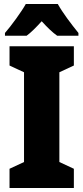

<svg xmlns="http://www.w3.org/2000/svg" viewBox="-20 -1013 420 967"><path d="M271 -993H110C89 -955 36 -882 5 -847V-833H114C136 -849 160 -873 190 -906C219 -874 244 -850 268 -833H375V-847C337 -894 296 -948 271 -993ZM352 -66V-163L279 -197V-649L352 -683V-780H28V-683L101 -649V-197L28 -163V-66Z"/></svg>

Font: Noto Sans Malayalam UI Condensed Black
Style: Regular
Weight: 900
Width: 3
Designer: Jelle Bosma - Monotype Design Team
Foundry: Monotype Imaging Inc.
Version: Version 2.104